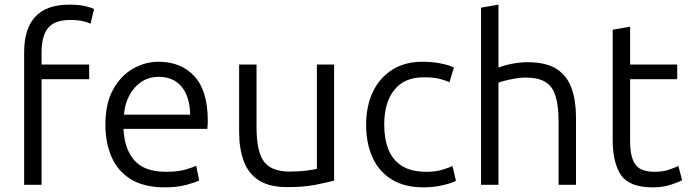

<svg xmlns="http://www.w3.org/2000/svg" viewBox="-20 -796 2972 827"><path d="M84 0V-571Q84 -672 132 -724Q180 -776 279 -776Q320 -776 347.5 -769.5Q375 -763 385 -757L370 -694Q358 -700 336.5 -705Q315 -710 283 -710Q216 -710 187.5 -676Q159 -642 159 -569V-518H364V-455H159V0Z M691 11Q600 11 543.5 -24Q487 -59 460.5 -120Q434 -181 434 -259Q434 -350 467 -410Q500 -470 552.5 -500Q605 -530 663 -530Q760 -530 817.5 -467.5Q875 -405 875 -275Q875 -268 874.5 -258.5Q874 -249 873 -241H512Q516 -153 559.5 -104.5Q603 -56 695 -56Q746 -56 778.5 -65.5Q811 -75 825 -82L838 -19Q824 -11 783.5 0Q743 11 691 11ZM514 -302H799Q798 -378 763 -421.5Q728 -465 664 -465Q620 -465 587 -442Q554 -419 535.5 -382Q517 -345 514 -302Z M1218 10Q1140 10 1094.5 -19.5Q1049 -49 1029.5 -103Q1010 -157 1010 -228V-518H1085V-248Q1085 -143 1117 -100Q1149 -57 1228 -57Q1270 -57 1302.5 -61.5Q1335 -66 1345 -69V-518H1419V-18Q1389 -10 1338.5 0Q1288 10 1218 10Z M1805 11Q1723 11 1668 -22.5Q1613 -56 1585 -117Q1557 -178 1557 -258Q1557 -339 1586 -400Q1615 -461 1669.5 -495.5Q1724 -530 1799 -530Q1840 -530 1877 -523Q1914 -516 1935 -505L1916 -442Q1896 -451 1871 -457Q1846 -463 1805 -463Q1722 -463 1678.5 -409Q1635 -355 1635 -258Q1635 -198 1653 -152.5Q1671 -107 1711 -81.5Q1751 -56 1817 -56Q1856 -56 1885.5 -65Q1915 -74 1929 -81L1944 -17Q1925 -7 1886 2Q1847 11 1805 11Z M2052 0V-763L2127 -776V-505Q2156 -516 2188.5 -522Q2221 -528 2252 -528Q2334 -528 2379 -498Q2424 -468 2442.5 -414.5Q2461 -361 2461 -290V0H2386V-269Q2386 -340 2373 -382Q2360 -424 2329 -443Q2298 -462 2242 -462Q2221 -462 2196.5 -457.5Q2172 -453 2153 -448Q2134 -443 2127 -440V0Z M2792 11Q2692 11 2655.5 -41Q2619 -93 2619 -196V-668L2694 -681V-518H2897V-455H2694V-190Q2694 -135 2706.5 -106Q2719 -77 2742.5 -66.5Q2766 -56 2798 -56Q2836 -56 2861.5 -65Q2887 -74 2902 -81L2918 -20Q2903 -11 2868.5 0Q2834 11 2792 11Z"/></svg>

Font: Ubuntu Sans
Style: Regular
Weight: 400
Designer: Dalton Maag Ltd
Foundry: Dalton Maag Ltd
Version: Version 1.006; ttfautohint (v1.8.4.7-5d5b)